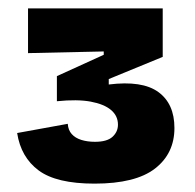

<svg xmlns="http://www.w3.org/2000/svg" viewBox="-20 -700 465 459"><path d="M206 -261Q115 -261 72.5 -292.5Q30 -324 21 -382L142 -404Q143 -389 151.5 -379.5Q160 -370 174.5 -365.5Q189 -361 207 -361Q236 -361 249 -373Q262 -385 262 -402Q262 -423 245.5 -437Q229 -451 197 -457Q165 -463 116 -458V-518L228 -569V-577L47 -573V-680H369V-564L240 -511V-498Q320 -508 358.5 -480Q397 -452 397 -394Q397 -333 350.5 -297Q304 -261 206 -261Z"/></svg>

Font: Bricolage Grotesque 96pt ExtraBold ExtraBold
Style: Regular
Weight: 800
Version: Version 1.001;gftools[0.9.33.dev8+g029e19f]